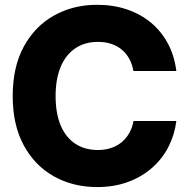

<svg xmlns="http://www.w3.org/2000/svg" viewBox="-20 -758 775 789"><path d="M378.9 10.7Q280.3 10.7 201.7 -33.2Q123 -77.1 77.6 -160.9Q32.2 -244.6 32.2 -363.3Q32.2 -482.9 77.9 -566.7Q123.5 -650.4 202.1 -694.3Q280.8 -738.3 378.9 -738.3Q444.8 -738.3 501 -719.5Q557.1 -700.7 599.9 -665.3Q642.6 -629.9 669.7 -579.6Q696.8 -529.3 704.6 -466.3H528.3Q523.4 -494.1 511.2 -516.4Q499 -538.6 480.2 -554.2Q461.4 -569.8 436.8 -577.9Q412.1 -585.9 382.8 -585.9Q328.1 -585.9 289.1 -559.3Q250 -532.7 229.2 -482.9Q208.5 -433.1 208.5 -363.3Q208.5 -292.5 229.2 -242.9Q250 -193.4 289.1 -167.5Q328.1 -141.6 382.3 -141.6Q411.6 -141.6 436 -149.7Q460.4 -157.7 479.5 -173.3Q498.5 -189 511 -210.9Q523.4 -232.9 528.8 -260.7H704.6Q697.8 -204.6 672.6 -155.3Q647.5 -106 605.2 -68.6Q563 -31.2 506.1 -10.3Q449.2 10.7 378.9 10.7Z"/></svg>

Font: Inter 24pt ExtraBold
Style: Regular
Weight: 800
Designer: Rasmus Andersson
Foundry: rsms
Version: Version 4.001;git-66647c0bb